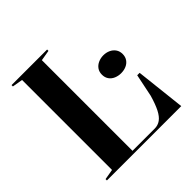

<svg xmlns="http://www.w3.org/2000/svg" viewBox="-185 -858 1008 1008"><g transform="rotate(-45 319.0 -354.0)"><path d="M46 0V-10L104 -20V-688L46 -698V-708H310V-698L251 -688V-15H416Q440 -15 459 -28.5Q478 -42 493.5 -72.5Q509 -103 523 -152L549 -278H567L598 0ZM497 -478Q518 -478 535.5 -470Q553 -462 563.5 -447Q574 -432 574 -411Q574 -390 563.5 -375Q553 -360 535.5 -352.5Q518 -345 497 -345Q477 -345 459 -352.5Q441 -360 430.5 -375Q420 -390 420 -411Q420 -432 430.5 -447Q441 -462 459 -470Q477 -478 497 -478Z"/></g></svg>

Font: Kalnia Medium
Style: Regular
Weight: 500
Designer: Frida Medrano
Foundry: Frida Medrano
Version: Version 1.105